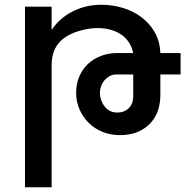

<svg xmlns="http://www.w3.org/2000/svg" viewBox="-20 -560 784 807"><path d="M739 -247H654V-162V-156Q652 -79 605.5 -35.5Q559 8 484 8Q445 8 411.5 -5.5Q378 -19 353.5 -43Q329 -67 314.5 -99.5Q300 -132 300 -170Q300 -208 313.5 -239Q327 -270 350 -291.5Q373 -313 404.5 -325Q436 -337 471 -337H540Q529 -388 489 -415Q449 -442 389 -442Q355 -442 314.5 -430.5Q274 -419 248 -399Q197 -361 197 -287V227H85V-532H197V-434Q229 -483 284.5 -511.5Q340 -540 406 -540Q452 -540 495.5 -527Q539 -514 573.5 -488.5Q608 -463 630 -425Q652 -387 654 -337H739ZM540 -247H469Q453 -247 440.5 -240Q428 -233 419 -222.5Q410 -212 405 -198Q400 -184 400 -171Q400 -138 420 -112.5Q440 -87 472 -87Q493 -87 506.5 -94.5Q520 -102 527.5 -112.5Q535 -123 537.5 -135Q540 -147 540 -155Z"/></svg>

Font: Montserrat_am3
Style: Regular
Weight: 400
Designer: Julieta Ulanovsky
Foundry: Julieta Ulanovsky, Armenina letters added by Vahan Hovhannisyan
Version: Version 2.001